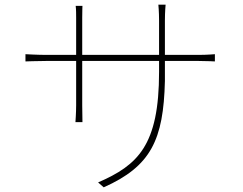

<svg xmlns="http://www.w3.org/2000/svg" viewBox="-20 -777 1040 822"><path d="M686 -477V-516H831C867 -516 900 -514 900 -514V-545C900 -545 867 -542 831 -542H686V-689C686 -727 689 -757 689 -757H658C658 -757 661 -727 661 -689V-542H332V-702C332 -731 333 -752 333 -752H304C306 -737 306 -715 306 -701V-542H176C141 -542 89 -545 89 -545V-514C89 -514 139 -516 176 -516H306V-326C306 -295 303 -254 303 -254H333C333 -254 332 -297 332 -326V-516H661V-469C661 -154 570 -70 400 4L424 25C626 -65 680 -178 686 -430V-469V-436C686 -449 686 -463 686 -477Z"/></svg>

Font: Glow Sans SC Normal Thin
Style: Regular
Weight: 100
Designer: Ryoko NISHIZUKA (kana, bopomofo & ideographs); Paul D. Hunt (Latin, Greek & Cyrillic); Sandoll Communications, Soo-young
Version: Version 0.93